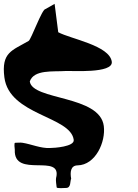

<svg xmlns="http://www.w3.org/2000/svg" viewBox="-55 -935 716 995"><path d="M180.4 -888C162.7 -888.3 106.6 -730.7 93.5 -723C7.8 -672.8 -49 -664.8 -32.3 -534C-7 -336.3 311.3 -333.8 327.1 -210C331.6 -174.8 225.2 -168 203.5 -168C156.7 -165.5 107.4 -187.8 62.1 -195C49.6 -197 35.5 -195 23.1 -195C17.2 -195 20.9 -164.7 21.7 -159C14.4 -6.5 270.3 -146.1 235.5 -12C233.1 -3 237.4 26.3 238.6 36C239.4 42.6 280.3 39 287 39C314.4 39 307.2 3.7 313.8 -9C307.9 -41.3 310 -77.3 347 -78C440.3 -79.8 493.5 -199.4 482.9 -282C462.4 -442.8 112 -414 99.4 -513C120.8 -575.7 221.5 -562.6 284.5 -567C314.3 -569.1 532.3 -552.5 524.3 -615C513.5 -699.6 309.9 -733.4 246.8 -768L228 -915Z"/></svg>

Font: Rocketfuel
Style: Regular
Weight: 400
Designer: Mew Too
Foundry: Cannot Into Space Fonts.
Version: Version 0.27